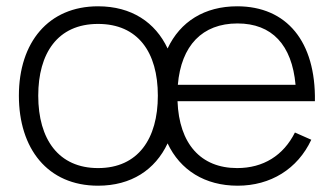

<svg xmlns="http://www.w3.org/2000/svg" viewBox="-20 -575 1061 610"><path d="M733.5 -555C630 -555 552.5 -506.5 512.5 -421C473.5 -504 398 -555 291.5 -555C134 -555 40 -440.5 40 -271C40 -103 131 15 291.5 15C397 15 473 -35.5 512.5 -119.5C552.5 -34.5 631 15 735 15C839.5 15 925.5 -38 969 -131L917 -154C880.5 -81 816.5 -41 733.5 -41C617.5 -41 549 -118.5 544 -253.5H980.5C983.5 -443 891 -555 733.5 -555ZM545 -305.5C555.5 -430 622.5 -500.5 734.5 -500.5C844 -500.5 907.5 -432.5 919 -305.5ZM291.5 -41C166.5 -41 101.5 -132 101.5 -271C101.5 -405 162.5 -499 291.5 -499C418 -499 481.5 -409.5 481.5 -271C481.5 -134.5 419 -41 291.5 -41Z"/></svg>

Font: Hauora Light
Style: Regular
Weight: 300
Designer: Wayne Shih
Foundry: WCYS
Version: Version 1.001;hotconv 1.0.109;makeotfexe 2.5.65596